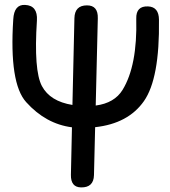

<svg xmlns="http://www.w3.org/2000/svg" viewBox="-20 -774 714 805"><path d="M134.8 -688Q121.1 -478 155.8 -413.1Q189.9 -349.1 283.7 -334L292 -697.3Q293 -751.5 344.7 -751.5Q391.6 -751.5 390.1 -697.3L381.3 -331.5Q460 -341.8 494.1 -397.5Q556.2 -499 551.3 -695.8Q549.8 -749.5 601.1 -747.1Q646 -745.1 646.5 -691.4Q649.9 -444.8 583.5 -350.1Q517.6 -255.9 378.9 -240.7Q376.5 -140.1 374 -39.6Q372.6 12.7 319.8 11.7Q276.4 11.2 277.3 -41Q279.8 -140.6 281.7 -240.2Q171.9 -254.4 89.8 -345.7Q18.1 -424.8 35.6 -692.9Q39.1 -755.9 85 -753.4Q138.7 -751 134.8 -688Z"/></svg>

Font: Comic Relief
Style: Regular
Weight: 400
Designer: Jeff Davis
Foundry: Loudifier
Version: Version 1.0